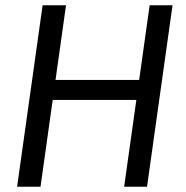

<svg xmlns="http://www.w3.org/2000/svg" viewBox="-20 -710 706 730"><path d="M231 -690 134 0H45L142 -690ZM519 -406 509 -330H172L183 -406ZM636 -690 539 0H452L549 -690Z"/></svg>

Font: Exo 2
Style: Italic
Weight: 400
Italic angle: -8°
Designer: Natanael Gama
Foundry: Natanael Gama
Version: Version 2.010